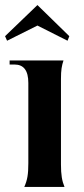

<svg xmlns="http://www.w3.org/2000/svg" viewBox="-27 -739 334 759"><path d="M1 -578 121 -638 240 -578 247 -596 121 -719 -7 -596ZM69 0H228C218 -24 214 -48 214 -89V-427C214 -462 217 -479 224 -500H11V-484H30C67 -484 85 -460 85 -411V-94C85 -49 81 -27 69 0Z"/></svg>

Font: Sinistre
Style: Bold
Weight: 700
Designer: Jules Durand
Foundry: Collletttivo
Version: Version 69.420;Glyphs 3.2 (3217)